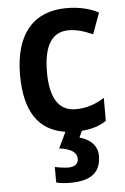

<svg xmlns="http://www.w3.org/2000/svg" viewBox="-55 -592 567 872"><g transform="rotate(-5 228.0 -156.0)"><path d="M370 128C370 82 336 51 289 39L303 9C348 6 382 -5 415 -26V-131C375 -106 335 -91 283 -91C208 -91 168 -150 168 -269C168 -389 205 -451 283 -451C318 -451 354 -440 392 -423L427 -519C392 -538 344 -552 281 -552C134 -552 45 -457 45 -268C45 -98 109 -10 228 7L193 80C247 87 273 105 273 133C273 159 255 170 226 170C209 170 183 166 166 162V233C183 237 203 240 228 240C331 240 370 200 370 128Z"/></g></svg>

Font: Noto Sans Gujarati UI SemiCondensed SemiBold
Style: Regular
Weight: 600
Width: 4
Designer: Jelle Bosma - Monotype Design Team, Universal Thirst
Foundry: Monotype Imaging Inc.
Version: Version 2.106